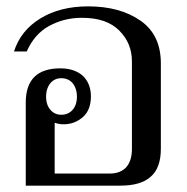

<svg xmlns="http://www.w3.org/2000/svg" viewBox="-20 -584 588 604"><path d="M61 -261C61 -261 61 0 61 0C61 0 358 0 358 0C401 0 433 -9 454 -28C475 -46 486 -75 486 -116C486 -116 486 -385 486 -385C486 -444 465 -489 422 -519C379 -549 324 -564 257 -564C198 -564 148 -551 107 -526C66 -501 38 -466 24 -422C24 -422 64 -422 64 -422C80 -458 103 -485 134 -502C165 -519 199 -528 238 -528C289 -528 328 -515 355 -488C382 -461 395 -429 395 -391C395 -391 395 -115 395 -115C395 -91 389 -72 378 -59C366 -45 348 -38 324 -38C324 -38 152 -38 152 -38C152 -38 152 -198 152 -198C160 -195 169 -193 180 -193C204 -193 224 -201 241 -216C258 -231 266 -253 266 -281C266 -308 257 -330 240 -346C223 -361 199 -369 170 -369C97 -369 61 -333 61 -261ZM208 -238C199 -228 187 -223 173 -223C159 -223 148 -228 139 -238C130 -248 125 -262 125 -280C125 -298 130 -312 139 -323C148 -333 159 -338 173 -338C187 -338 199 -333 208 -323C217 -312 222 -298 222 -280C222 -262 217 -248 208 -238Z"/></svg>

Font: BUSH 25 TRIRONG 0515 A
Style: Regular
Weight: 400
Designer: Katatrad Team
Foundry: CadsonDemak